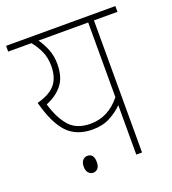

<svg xmlns="http://www.w3.org/2000/svg" viewBox="-119 -713 731 814"><g transform="rotate(-20 246.5 -306.0)"><path d="M493 -622V-596H387V0H361V-223Q339 -200 305 -181.5Q271 -163 225 -163Q152 -163 110.5 -207Q69 -251 43 -349Q101 -364 126 -394.5Q151 -425 151 -477Q151 -513 138.5 -541.5Q126 -570 105 -596H0V-622ZM77 -330Q96 -264 129 -226.5Q162 -189 225 -189Q305 -189 361 -259V-596H137Q154 -572 166 -542Q178 -512 178 -476Q178 -416 150.5 -382Q123 -348 77 -330ZM134 -28Q134 -46 142.5 -56Q151 -66 164 -66Q193 -66 193 -28Q193 -8 184.5 1Q176 10 164 10Q152 10 143 0.5Q134 -9 134 -28Z"/></g></svg>

Font: Noto Sans SemiCondensed Thin
Style: Regular
Weight: 100
Width: 4
Designer: Monotype Design Team
Foundry: Monotype Imaging Inc.
Version: Version 2.013; ttfautohint (v1.8.4.7-5d5b)